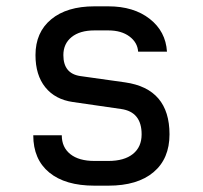

<svg xmlns="http://www.w3.org/2000/svg" viewBox="-20 -578 640 606"><path d="M278 8Q186 8 135.5 -33.5Q85 -75 85 -151H175Q175 -113 202 -91.5Q229 -70 278 -70H322Q372 -70 399.5 -92Q427 -114 427 -154Q427 -225 362 -234L210 -256Q154 -264 123 -302.5Q92 -341 92 -404Q92 -476 141.5 -517Q191 -558 278 -558H322Q402 -558 452.5 -518.5Q503 -479 507 -415H416Q414 -444 388.5 -463Q363 -482 322 -482H278Q232 -482 206 -461Q180 -440 180 -404Q180 -346 233 -338L375 -318Q515 -298 515 -154Q515 -77 464.5 -34.5Q414 8 322 8Z"/></svg>

Font: JetBrainsMonoNL NFM
Style: Regular
Weight: 400
Monospace: yes
Designer: Philipp Nurullin, Konstantin Bulenkov
Foundry: JetBrains
Version: Version 2.304; ttfautohint (v1.8.4.7-5d5b);Nerd Fonts 3.3.0